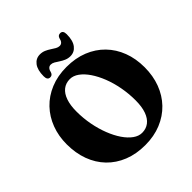

<svg xmlns="http://www.w3.org/2000/svg" viewBox="-238 -1080 1273 1273"><g transform="rotate(-45 398.0 -444.0)"><path d="M395.5 -718Q479.5 -718 546.8 -691Q614 -664 662 -614.8Q710 -565.5 735.5 -498.2Q761 -431 761 -350Q761 -270 735.8 -202.8Q710.5 -135.5 663 -86Q615.5 -36.5 548.5 -9Q481.5 18.5 399 18.5Q315 18.5 247.5 -8.5Q180 -35.5 132.2 -85Q84.5 -134.5 59.2 -202.8Q34 -271 34 -354.5Q34 -431 59 -497.2Q84 -563.5 131.2 -613Q178.5 -662.5 245.5 -690.2Q312.5 -718 395.5 -718ZM563.5 -237.5Q563.5 -300.5 552.2 -360.5Q541 -420.5 520.8 -472Q500.5 -523.5 474 -562.5Q447.5 -601.5 417 -623.5Q386.5 -645.5 354.5 -645.5Q316.5 -645.5 289.2 -624Q262 -602.5 247.8 -561.5Q233.5 -520.5 233.5 -462.5Q233.5 -398.5 245 -338.5Q256.5 -278.5 276.8 -226.8Q297 -175 323.5 -136.2Q350 -97.5 380.2 -75.8Q410.5 -54 442 -54Q479.5 -54 506.8 -74.8Q534 -95.5 548.8 -136.5Q563.5 -177.5 563.5 -237.5ZM465 -749.5Q443.5 -749.5 424.8 -757.5Q406 -765.5 390.2 -776.2Q374.5 -787 360.5 -795Q346.5 -803 333 -803Q305.5 -803 297 -764Q290.5 -745 271 -745Q245 -745 245 -781Q245 -840 268.5 -870.8Q292 -901.5 330 -901.5Q352 -901.5 370.5 -893.5Q389 -885.5 404.8 -874.8Q420.5 -864 434.8 -856Q449 -848 462.5 -848Q490.5 -848 498 -887Q504.5 -906 524.5 -906Q550.5 -906 550.5 -870Q550.5 -811 526.8 -780.2Q503 -749.5 465 -749.5Z"/></g></svg>

Font: Fraunces 28pt Soft Wonky
Style: Bold
Weight: 700
Version: Version 1.000;[b76b70a41]